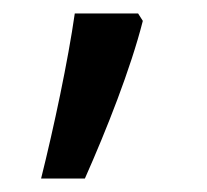

<svg xmlns="http://www.w3.org/2000/svg" viewBox="-20 -136 308 285"><path d="M192 -105 185 -116H91C81 -46 60 53 41 129H106C138 57 174 -34 192 -105Z"/></svg>

Font: Noto Sans Tifinagh Agraw Imazighen
Style: Regular
Weight: 400
Designer: JamraPatel
Foundry: JamraPatel LLC
Version: Version 2.006